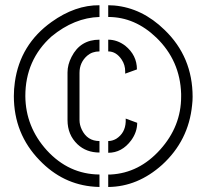

<svg xmlns="http://www.w3.org/2000/svg" viewBox="-20 -707 803 751"><path d="M34.2 -331.1Q34.2 -183.6 134.8 -80.1Q225.6 14.6 349.6 23.4Q359.4 24.4 369.1 24.4V-24.4Q249 -25.4 163.1 -119.1Q80.1 -210.9 79.1 -331.1Q79.1 -472.7 181.6 -564.5Q270.5 -637.7 369.1 -640.6V-686.5Q274.4 -687.5 181.6 -621.1Q58.6 -533.2 38.1 -385.7Q34.2 -358.4 34.2 -331.1ZM244.1 -237.3Q244.1 -179.7 283.2 -142.6Q317.4 -110.4 369.1 -110.4V-155.3Q321.3 -155.3 299.8 -200.2Q291 -218.8 291 -237.3V-421.9Q291 -462.9 321.3 -489.3Q340.8 -505.9 369.1 -505.9V-551.8Q293.9 -551.8 259.8 -484.4Q244.1 -454.1 244.1 -423.8ZM403.3 24.4Q518.6 23.4 614.3 -62.5Q717.8 -157.2 731.4 -295.9Q733.4 -312.5 733.4 -328.1Q733.4 -484.4 624 -589.8Q536.1 -675.8 426.8 -685.5Q414.1 -686.5 403.3 -686.5V-640.6Q507.8 -640.6 591.8 -559.6Q684.6 -469.7 688.5 -339.8Q688.5 -334 688.5 -329.1Q688.5 -212.9 606.4 -121.6Q524.4 -30.3 413.1 -24.4Q408.2 -24.4 403.3 -24.4ZM403.3 -109.4Q457 -109.4 493.2 -158.2Q516.6 -190.4 516.6 -226.6L471.7 -243.2V-230.5Q469.7 -186.5 434.6 -164.1Q418.9 -155.3 403.3 -155.3ZM403.3 -505.9Q434.6 -505.9 456.1 -473.6Q469.7 -453.1 469.7 -427.7V-418.9L515.6 -435.5Q515.6 -491.2 469.7 -528.3Q438.5 -551.8 403.3 -551.8Z"/></svg>

Font: Post No Bills Colombo
Style: Medium
Weight: 600
Designer: Kosala Senevirathne, Siva Puranthara, Lasantha Premarathna, Tharique Azeez
Foundry: Mooniak
Version: Version 1.220 ; ttfautohint (v1.5)